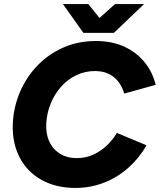

<svg xmlns="http://www.w3.org/2000/svg" viewBox="-20 -914 787 946"><path d="M352 12Q256 12 185 -27.5Q114 -67 77 -138Q40 -209 43 -301Q46 -384 77.5 -458.5Q109 -533 163.5 -590Q218 -647 291.5 -679.5Q365 -712 452 -712Q531 -712 591.5 -684.5Q652 -657 692 -608Q732 -559 747 -496L592 -453Q582 -488 562 -513Q542 -538 513.5 -551Q485 -564 448 -564Q398 -564 355 -543Q312 -522 280 -485.5Q248 -449 229.5 -403Q211 -357 208 -308Q205 -256 222.5 -217.5Q240 -179 275 -157Q310 -135 358 -135Q402 -135 438.5 -151.5Q475 -168 504.5 -195.5Q534 -223 556 -259L702 -198Q666 -135 612.5 -87.5Q559 -40 492.5 -14Q426 12 352 12ZM392 -752V-756L547 -894H690L541 -752ZM391 -752 290 -894H415L526 -756L525 -752Z"/></svg>

Font: Figtree ExtraBold
Style: Italic
Weight: 800
Italic angle: -9.5°
Foundry: Erik Kennedy
Version: Version 2.001;gftools[0.9.30]